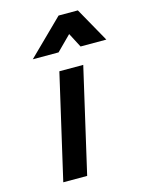

<svg xmlns="http://www.w3.org/2000/svg" viewBox="-114 -816 666 885"><g transform="rotate(-15 219.0 -374.0)"><path d="M191 -499H305L190 0H76ZM254 -748H346L438 -584H315L279 -653L210 -584H87Z"/></g></svg>

Font: Panefresco 800wt
Style: Italic
Weight: 800
Foundry: Campivisivi & Chank Co
Version: Version 1.001